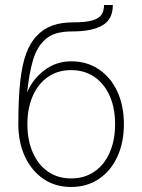

<svg xmlns="http://www.w3.org/2000/svg" viewBox="-20 -733 566 764"><path d="M263 11Q200 11 153 -21Q106 -53 79.5 -109.5Q53 -166 53 -239Q53 -341 60.5 -409Q68 -477 84.5 -521Q101 -565 128 -592Q177 -644 269 -644Q322 -644 348.5 -652Q375 -660 384.5 -675.5Q394 -691 394 -713H429Q429 -656 387.5 -632Q346 -608 269 -608Q229 -608 201.5 -599.5Q174 -591 154 -570Q126 -543 111 -492.5Q96 -442 88 -365Q109 -417 156 -453Q203 -489 263 -489Q326 -489 373.5 -457Q421 -425 447 -368.5Q473 -312 473 -239Q473 -166 447 -109.5Q421 -53 373.5 -21Q326 11 263 11ZM263 -23Q316 -23 355.5 -50Q395 -77 416.5 -126Q438 -175 438 -239Q438 -303 416.5 -351.5Q395 -400 355.5 -427Q316 -454 263 -454Q210 -454 171 -427Q132 -400 110.5 -351.5Q89 -303 89 -239Q89 -175 110.5 -126Q132 -77 171 -50Q210 -23 263 -23Z"/></svg>

Font: Zen Kaku Gothic New Light
Style: Regular
Weight: 300
Designer: Yoshimichi Ohira
Foundry: Positype
Version: Version 1.002